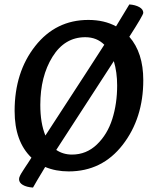

<svg xmlns="http://www.w3.org/2000/svg" viewBox="-20 -764 685 867"><path d="M509 -378Q509 -438 494 -488Q325 -228 234 -87Q265 -66 305 -66Q370 -66 417.5 -111.5Q465 -157 487 -226.5Q509 -296 509 -378ZM365 -596Q272 -596 217 -507.5Q162 -419 162 -290Q162 -208 185 -152Q422 -516 451 -562Q417 -596 365 -596ZM504 -645 564 -744Q591 -742 609 -732Q627 -722 627 -706Q627 -696 564 -598Q627 -526 627 -402Q627 -230 534 -110Q441 10 290 10Q232 10 184 -10Q141 61 129 83Q100 81 83 71Q66 61 66 45Q66 42 67 38Q68 34 70.5 29Q73 24 76 19Q79 14 84.5 5.5Q90 -3 94.5 -10Q99 -17 107.5 -29.5Q116 -42 122 -52Q46 -125 46 -263Q46 -438 139 -556Q232 -674 379 -674Q451 -674 504 -645Z"/></svg>

Font: Overlock
Style: Bold Italic
Weight: 700
Version: Version 1.001